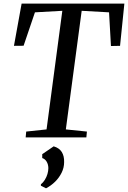

<svg xmlns="http://www.w3.org/2000/svg" viewBox="-20 -763 710 1066"><path d="M122.5 0 125.5 -32.5 238.5 -44.5 326 -703 174 -694.5 111 -509 57.5 -508.5 100 -743H670.5L646.5 -508.5L596 -507.5L585.5 -694.5L433.5 -703L345.5 -44.5L462.5 -32.5L459.5 0ZM207 268V260.5Q220 250 229.2 235Q238.5 220 243.5 203Q248.5 186 248.5 170Q248 149.5 239 134.5Q230 119.5 214.5 114.5V93L278 49.5Q309 58.5 323 81Q337 103.5 336 137Q336 168 322.2 195.8Q308.5 223.5 286 245.8Q263.5 268 235.5 282.5Z"/></svg>

Font: Merriweather 72pt
Style: Italic
Weight: 400
Italic angle: -7.8°
Version: Version 2.101